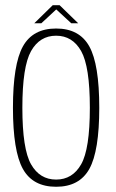

<svg xmlns="http://www.w3.org/2000/svg" viewBox="-20 -710 443 734"><path d="M194.5 4Q105.5 4 67.5 -64.2Q29.5 -132.5 29.5 -298Q29.5 -464 67.5 -532.5Q105.5 -601 194.5 -601Q283.5 -601 321.5 -532.5Q359.5 -464 359.5 -298Q359.5 -132.5 321.5 -64.2Q283.5 4 194.5 4ZM194.5 -23.5Q257 -23.5 290.2 -81.8Q323.5 -140 323.5 -298Q323.5 -456 290.2 -514.8Q257 -573.5 194.5 -573.5Q132 -573.5 98.8 -514.8Q65.5 -456 65.5 -298Q65.5 -140 98.8 -81.8Q132 -23.5 194.5 -23.5ZM111 -621 181.5 -690H208L279 -621H252.5L195 -674L138 -621Z"/></svg>

Font: Anybody ExtraLight
Style: Regular
Weight: 200
Designer: Tyler Finck
Foundry: Etcetera Type Company
Version: Version 1.010; ttfautohint (v1.8.3) -l 8 -r 50 -G 200 -x 14 